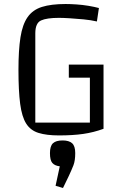

<svg xmlns="http://www.w3.org/2000/svg" viewBox="-20 -660 609 957"><path d="M274 15Q212 15 172 2.5Q132 -10 110.5 -44Q89 -78 80.5 -142.5Q72 -207 72 -312Q72 -410 82 -474Q92 -538 117.5 -574.5Q143 -611 189 -625.5Q235 -640 307 -640Q330 -640 360.5 -638Q391 -636 421 -631Q451 -626 473 -620L463 -553Q433 -560 396.5 -563.5Q360 -567 327 -569Q294 -571 274 -571Q213 -571 184.5 -558Q156 -545 156 -494V-49H483L496 -18Q447 0 395 7.5Q343 15 274 15ZM428 -30V-273H323V-338H496V-18ZM294 277 257 266 278 169Q253 166 241 152.5Q229 139 229 103Q229 68 244 54Q259 40 292 40Q324 40 339.5 54Q355 68 355 103Q355 141 346 164Q337 187 323 217Z"/></svg>

Font: Changa Light
Style: Regular
Weight: 300
Designer: Eduardo Rodriguez Tunni
Foundry: Eduardo Rodriguez Tunni
Version: Version 3.002; ttfautohint (v1.8.2)